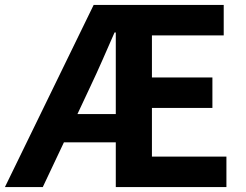

<svg xmlns="http://www.w3.org/2000/svg" viewBox="-28 -761 1000 781"><path d="M340 -410C373 -479 405 -554 438 -629H443V-297H287ZM-8 0H146L232 -182H443V0H893V-124H590V-322H836V-446H590V-617H882V-741H353Z"/></svg>

Font: Noto Sans HK
Style: Bold
Weight: 700
Designer: Ryoko NISHIZUKA 西塚涼子 (kana, bopomofo & ideographs); Paul D. Hunt (Latin, Greek & Cyrillic); Sandoll Communications 산돌커뮤니
Foundry: Adobe
Version: Version 2.002;hotconv 1.0.116;makeotfexe 2.5.65601